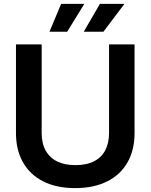

<svg xmlns="http://www.w3.org/2000/svg" viewBox="-20 -957 773 986"><path d="M366 9Q270 9 202 -25.5Q134 -60 98 -123.5Q62 -187 62 -274V-729H194V-275Q194 -220 215 -183Q236 -146 274.5 -127.5Q313 -109 367 -109Q425 -109 463.5 -129Q502 -149 521 -186Q540 -223 540 -275V-729H671V-274Q671 -186 634.5 -122.5Q598 -59 529.5 -25Q461 9 366 9ZM234 -794 294 -937H413L325 -794ZM410 -794 493 -937H619L511 -794Z"/></svg>

Font: Mona Sans ExtraLight SemiBold
Style: Regular
Weight: 600
Version: Version 2.000